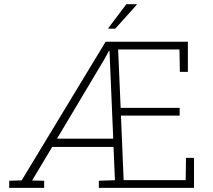

<svg xmlns="http://www.w3.org/2000/svg" viewBox="-20 -914 1037 934"><path d="M24.9 0V-34.7L85.4 -36.6L493.7 -710.9H894V-564.5H855L853 -673.3H554.7L566.9 -389.2H854V-351.6H568.4L581.5 -37.6H883.3L884.8 -146H923.8V0H460.9V-34.7L539.1 -37.6L532.2 -199.2H233.9L136.2 -36.1L194.8 -34.7V0ZM257.3 -239.3H530.8L512.7 -666L510.3 -667L487.8 -626ZM506.3 -776.4 594.7 -893.6H644.5L645.5 -891.1L540.5 -774.4H508.3Z"/></svg>

Font: Roboto Slab ExtraLight
Style: Regular
Weight: 250
Designer: Google
Version: Version 2.000; ttfautohint (v1.8.1.43-b0c9)